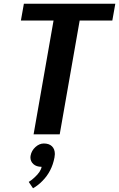

<svg xmlns="http://www.w3.org/2000/svg" viewBox="-20 -720 638 1029"><path d="M160 0 267 -610H92L108 -700H598L582 -610H407L300 0ZM134 255Q153 243 165 231Q199 200 203 174Q175 174 159 159.5Q143 145 143 123L144 114Q149 87 170 68Q191 49 215 49Q243 49 258.5 64Q274 79 274 106Q274 112 272 124Q258 199 207 250Q185 273 157 289Z"/></svg>

Font: Scada
Style: Bold Italic
Weight: 700
Italic angle: -10°
Version: Version 4.000